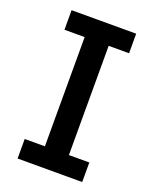

<svg xmlns="http://www.w3.org/2000/svg" viewBox="-132 -774 681 849"><g transform="rotate(20 208.0 -349.0)"><path d="M360 0H56V-92H151V-606H56V-698H360V-606H264V-92H360Z"/></g></svg>

Font: IBM Plex Sans Medm
Style: Regular
Weight: 500
Designer: Mike Abbink, Paul van der Laan, Pieter van Rosmalen
Foundry: Bold Monday
Version: Version 3.005